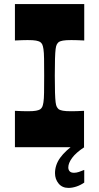

<svg xmlns="http://www.w3.org/2000/svg" viewBox="-20 -720 484 939"><path d="M53 0V-178Q73 -177 88 -176.5Q103 -176 115 -176Q143 -176 156 -178.5Q169 -181 176 -185Q183 -190 186.5 -197Q190 -204 192.5 -220Q195 -236 195.5 -267Q196 -298 196 -350Q196 -402 195.5 -433Q195 -464 192.5 -480Q190 -496 186.5 -503Q183 -510 176 -515Q169 -519 156 -521.5Q143 -524 115 -524Q103 -524 88 -523.5Q73 -523 53 -522V-700H392V-522Q373 -523 357.5 -523.5Q342 -524 329 -524Q301 -524 288 -521.5Q275 -519 268 -515Q262 -510 258 -503Q254 -496 252 -480Q250 -464 249 -433Q248 -402 248 -350Q248 -298 249 -267Q250 -236 252 -220Q254 -204 258 -197Q262 -190 268 -185Q275 -181 288 -178.5Q301 -176 329 -176Q341 -176 356.5 -176.5Q372 -177 391 -178V0ZM315 199Q284 199 266.5 177.5Q249 156 249 127Q249 87 274 52Q299 17 355 -23L392 0Q351 27 332.5 52.5Q314 78 314 99Q314 110 320.5 117.5Q327 125 342 125Q353 125 365.5 121Q378 117 392 111V173Q373 186 353 192.5Q333 199 315 199Z"/></svg>

Font: Ojuju ExtraLight
Style: Bold
Weight: 700
Version: Version 1.000